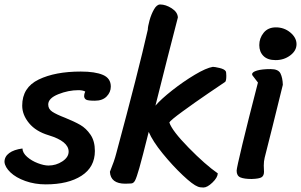

<svg xmlns="http://www.w3.org/2000/svg" viewBox="-30 -795 1342 856"><path d="M320 -393Q275 -393 230 -375Q185 -357 185 -329Q185 -309 203 -297Q221 -285 260 -270Q302 -253 328 -238Q354 -223 373.5 -194.5Q393 -166 393 -122Q393 -50 333.5 -11.5Q274 27 174 27Q125 27 83 12Q41 -3 16.5 -26.5Q-8 -50 -10 -73Q-10 -97 11 -112.5Q32 -128 70 -133Q71 -113 91 -95.5Q111 -78 138.5 -67.5Q166 -57 186 -57Q220 -57 248 -75.5Q276 -94 276 -119Q276 -165 187 -192Q130 -209 99.5 -246Q69 -283 69 -324Q69 -405 142.5 -440.5Q216 -476 330 -476Q394 -476 429 -461Q464 -446 464 -409Q464 -384 445.5 -365Q427 -346 393 -346Q363 -346 354.5 -350.5Q346 -355 345 -366Q345 -376 350 -387Q338 -393 320 -393Z M725 -249Q737 -212 811 -136.5Q885 -61 941 -22Q940 -3 917 19Q894 41 877 41Q861 41 852 37Q830 29 784.5 -14Q739 -57 695 -111Q651 -165 633 -207Q604 -91 591.5 -47Q579 -3 572 10Q565 23 554 23L529 24Q463 24 460 -29Q480 -78 488 -110Q587 -477 629 -663Q629 -676 636.5 -703.5Q644 -731 656.5 -753Q669 -775 684 -775Q709 -775 735.5 -758Q762 -741 763 -717Q720 -552 663 -324Q688 -353 737.5 -392Q787 -431 838 -461.5Q889 -492 919 -497Q927 -497 948.5 -492Q970 -487 976 -478Q979 -474 979 -457Q979 -435 974 -430Q956 -418 898 -378.5Q840 -339 784.5 -298.5Q729 -258 725 -249Z M1200 -673Q1237 -673 1264.5 -650Q1292 -627 1292 -598Q1292 -569 1264 -548Q1236 -527 1199 -527Q1163 -527 1144.5 -545.5Q1126 -564 1126 -594Q1126 -625 1145.5 -649Q1165 -673 1200 -673ZM1150 -92Q1146 -76 1146 -57L1147 -29Q1147 -12 1136.5 -5Q1126 2 1092 3Q1059 3 1042 -4Q1025 -11 1025 -34Q1025 -45 1050.5 -151Q1076 -257 1120 -427L1097 -457Q1094 -460 1094 -464Q1094 -474 1116 -480.5Q1138 -487 1177 -487Q1211 -487 1220.5 -467.5Q1230 -448 1231 -417Q1178 -201 1150 -92Z"/></svg>

Font: Sriracha
Style: Regular
Weight: 400
Designer: Suppakit Chalermlarp
Version: Version 1.002g